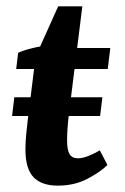

<svg xmlns="http://www.w3.org/2000/svg" viewBox="-20 -574 392 604"><path d="M25 -268H302L295 -209H18ZM162 10Q111 10 85.5 -16.5Q60 -43 60 -104Q60 -127 62.5 -152Q65 -177 67 -194L92 -396L163 -554H239L197 -217Q194 -193 192.5 -171Q191 -149 191 -133Q191 -102 199 -89Q207 -76 225 -76Q240 -76 258.5 -83.5Q277 -91 294 -101L318 -55Q296 -33 255 -11.5Q214 10 162 10ZM31 -357 37 -408Q55 -416 81.5 -422.5Q108 -429 136 -432L180 -423H327L319 -357Z"/></svg>

Font: Rasa
Style: Italic
Weight: 400
Italic angle: -7.10001°
Designer: Anna Giedrys (Yrsa+Rasa design), David Brezina (Yrsa art-direction, Rasa art-direction, design)
Foundry: Rosetta Type Foundry
Version: Version 2.004